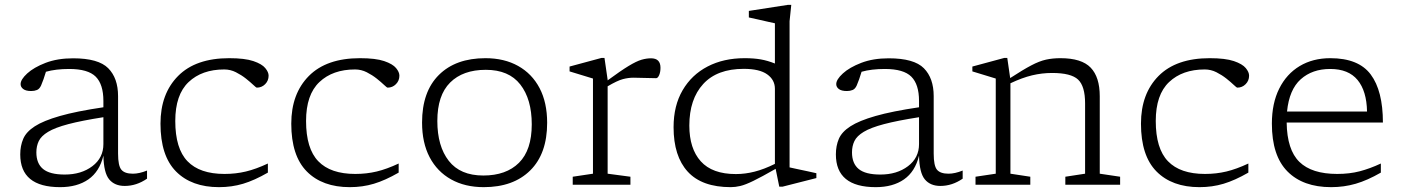

<svg xmlns="http://www.w3.org/2000/svg" viewBox="-20 -762 5780 792"><path d="M494.5 5Q453 5 430.5 -22Q408 -49 406.5 -120Q390.5 -54 344.5 -22Q298.5 10 228 10Q63.5 10 63.5 -125Q63.5 -160.5 75.8 -189.2Q88 -218 123.5 -241Q159 -264 227 -283.5Q295 -303 406.5 -319.5V-345.5Q406.5 -414 374.8 -445.8Q343 -477.5 265.5 -477.5Q210 -477.5 169.5 -466Q159.5 -432.5 149.5 -409.5Q143 -395 132.5 -390.8Q122 -386.5 109 -386.5Q86.5 -386.5 75.8 -394.8Q65 -403 65 -415Q65 -434 92.2 -459Q119.5 -484 168.2 -502.8Q217 -521.5 281.5 -521.5Q386 -521.5 426.5 -480.5Q467 -439.5 467 -365.5V-128.5Q467 -78 480.8 -61.8Q494.5 -45.5 528 -45.5Q554.5 -45.5 586.5 -58.5V-25Q543 5 494.5 5ZM130 -133.5Q130 -87.5 157.8 -64.8Q185.5 -42 247 -42Q315.5 -42 361 -76.5Q406.5 -111 406.5 -167.5V-278.5Q317 -264.5 262 -250Q207 -235.5 178.5 -218.2Q150 -201 140 -180.2Q130 -159.5 130 -133.5Z M925.5 -522Q990 -522 1025.2 -510Q1060.5 -498 1074.2 -481.2Q1088 -464.5 1088 -450Q1088 -429 1073.8 -414.8Q1059.5 -400.5 1039.5 -400.5Q1036.5 -400.5 1024.8 -411.8Q1013 -423 994.5 -437.8Q976 -452.5 953.2 -464Q930.5 -475.5 905 -475.5Q813 -475.5 758 -423.5Q703 -371.5 703 -263Q703 -149 753.5 -96.8Q804 -44.5 906 -44.5Q952.5 -44.5 994.2 -54.5Q1036 -64.5 1085 -87.5V-50Q1029.5 -18 982.8 -4Q936 10 883.5 10Q770 10 706 -54.8Q642 -119.5 642 -252Q642 -375.5 714.8 -448.8Q787.5 -522 925.5 -522Z M1465 -522Q1529.5 -522 1564.8 -510Q1600 -498 1613.8 -481.2Q1627.5 -464.5 1627.5 -450Q1627.5 -429 1613.2 -414.8Q1599 -400.5 1579 -400.5Q1576 -400.5 1564.2 -411.8Q1552.5 -423 1534 -437.8Q1515.5 -452.5 1492.8 -464Q1470 -475.5 1444.5 -475.5Q1352.5 -475.5 1297.5 -423.5Q1242.5 -371.5 1242.5 -263Q1242.5 -149 1293 -96.8Q1343.5 -44.5 1445.5 -44.5Q1492 -44.5 1533.8 -54.5Q1575.5 -64.5 1624.5 -87.5V-50Q1569 -18 1522.2 -4Q1475.5 10 1423 10Q1309.5 10 1245.5 -54.8Q1181.5 -119.5 1181.5 -252Q1181.5 -375.5 1254.2 -448.8Q1327 -522 1465 -522Z M1975.5 10Q1898 10 1840.8 -22Q1783.5 -54 1752.2 -113.5Q1721 -173 1721 -256.5Q1721 -384 1790.5 -453Q1860 -522 1982.5 -522Q2060 -522 2117.2 -490Q2174.5 -458 2205.8 -398.5Q2237 -339 2237 -255.5Q2237 -128 2167.2 -59Q2097.5 10 1975.5 10ZM1973.5 -38Q2068 -38 2120.8 -90.5Q2173.5 -143 2173.5 -249Q2173.5 -353 2126.2 -413.5Q2079 -474 1984 -474Q1889.5 -474 1836.8 -421.5Q1784 -369 1784 -263Q1784 -159 1831.2 -98.5Q1878.5 -38 1973.5 -38Z M2486.5 -433V-430.5Q2541 -470.5 2573.2 -490Q2605.5 -509.5 2626 -515.5Q2646.5 -521.5 2665.5 -521.5Q2704.5 -521.5 2704.5 -482.5Q2704.5 -464.5 2699 -452Q2693.5 -439.5 2686.5 -439.5Q2662 -439.5 2638.5 -440.5Q2615 -441.5 2593 -441.5Q2571.5 -441.5 2549 -435.5Q2526.5 -429.5 2486.5 -406V-45.5L2580.5 -33V0H2342.5V-33L2426 -45.5V-438Q2416.5 -441 2386.8 -450Q2357 -459 2329.5 -467.5V-487.5L2461 -523H2473.5Z M3194.5 8 3179.5 -65.5Q3121 -32 3087.5 -15.8Q3054 0.5 3033.5 5.2Q3013 10 2994.5 10Q2875.5 10 2817 -53.8Q2758.5 -117.5 2758.5 -237.5Q2758.5 -326 2795.8 -389.8Q2833 -453.5 2899 -487.8Q2965 -522 3051.5 -522Q3089.5 -522 3118 -517Q3146.5 -512 3176.5 -500V-666Q3170.5 -667 3150 -671.8Q3129.5 -676.5 3106.2 -681.8Q3083 -687 3069 -690V-717L3230.5 -742H3244L3237 -674.5V-71.5Q3243 -70 3265.8 -65.2Q3288.5 -60.5 3312.8 -55.2Q3337 -50 3347.5 -47.5V-27.5L3208 8ZM3176.5 -395.5Q3176.5 -432.5 3144.8 -455.2Q3113 -478 3048 -478Q2938 -478 2880.8 -415.5Q2823.5 -353 2823.5 -244Q2823.5 -149 2870.8 -96.5Q2918 -44 3015.5 -44Q3053.5 -44 3092.2 -53.8Q3131 -63.5 3176.5 -86Z M3859 5Q3817.5 5 3795 -22Q3772.5 -49 3771 -120Q3755 -54 3709 -22Q3663 10 3592.5 10Q3428 10 3428 -125Q3428 -160.5 3440.2 -189.2Q3452.5 -218 3488 -241Q3523.5 -264 3591.5 -283.5Q3659.5 -303 3771 -319.5V-345.5Q3771 -414 3739.2 -445.8Q3707.5 -477.5 3630 -477.5Q3574.5 -477.5 3534 -466Q3524 -432.5 3514 -409.5Q3507.5 -395 3497 -390.8Q3486.5 -386.5 3473.5 -386.5Q3451 -386.5 3440.2 -394.8Q3429.5 -403 3429.5 -415Q3429.5 -434 3456.8 -459Q3484 -484 3532.8 -502.8Q3581.5 -521.5 3646 -521.5Q3750.5 -521.5 3791 -480.5Q3831.5 -439.5 3831.5 -365.5V-128.5Q3831.5 -78 3845.2 -61.8Q3859 -45.5 3892.5 -45.5Q3919 -45.5 3951 -58.5V-25Q3907.5 5 3859 5ZM3494.5 -133.5Q3494.5 -87.5 3522.2 -64.8Q3550 -42 3611.5 -42Q3680 -42 3725.5 -76.5Q3771 -111 3771 -167.5V-278.5Q3681.5 -264.5 3626.5 -250Q3571.5 -235.5 3543 -218.2Q3514.5 -201 3504.5 -180.2Q3494.5 -159.5 3494.5 -133.5Z M4374.5 -33 4456 -45.5V-335.5Q4456 -406.5 4427 -433.8Q4398 -461 4320 -461Q4278 -461 4237.2 -451.2Q4196.5 -441.5 4148 -418.5V-45.5L4230 -33V0H4004V-33L4087.5 -45.5V-438Q4079.5 -440.5 4052.2 -448.8Q4025 -457 3991 -467.5V-487.5L4122.5 -523H4135L4147 -440Q4200 -474.5 4233.8 -492.2Q4267.5 -510 4294.8 -516Q4322 -522 4354.5 -522Q4441.5 -522 4479 -483Q4516.5 -444 4516.5 -365V-45.5L4600.5 -33V0H4374.5Z M4970 -522Q5034.5 -522 5069.8 -510Q5105 -498 5118.8 -481.2Q5132.5 -464.5 5132.5 -450Q5132.5 -429 5118.2 -414.8Q5104 -400.5 5084 -400.5Q5081 -400.5 5069.2 -411.8Q5057.5 -423 5039 -437.8Q5020.5 -452.5 4997.8 -464Q4975 -475.5 4949.5 -475.5Q4857.5 -475.5 4802.5 -423.5Q4747.5 -371.5 4747.5 -263Q4747.5 -149 4798 -96.8Q4848.5 -44.5 4950.5 -44.5Q4997 -44.5 5038.8 -54.5Q5080.5 -64.5 5129.5 -87.5V-50Q5074 -18 5027.2 -4Q4980.5 10 4928 10Q4814.5 10 4750.5 -54.8Q4686.5 -119.5 4686.5 -252Q4686.5 -375.5 4759.2 -448.8Q4832 -522 4970 -522Z M5467.5 -522Q5584 -522 5634.2 -454.8Q5684.5 -387.5 5684.5 -256.5H5287.5Q5289 -144 5340 -94.2Q5391 -44.5 5496 -44.5Q5547 -44.5 5589 -55.5Q5631 -66.5 5676 -87.5V-50Q5620.5 -18 5572.2 -4Q5524 10 5471 10Q5355 10 5290.8 -54.8Q5226.5 -119.5 5226.5 -252Q5226.5 -336 5256.8 -396.5Q5287 -457 5341.2 -489.5Q5395.5 -522 5467.5 -522ZM5467 -477.5Q5393 -477.5 5345.5 -435Q5298 -392.5 5289 -302H5619Q5617.5 -386.5 5580 -432Q5542.5 -477.5 5467 -477.5Z"/></svg>

Font: Newsreader 6pt Light
Style: Regular
Weight: 300
Designer: Hugues Gentile
Foundry: Production Type
Version: Version 1.003; ttfautohint (v1.8.3)